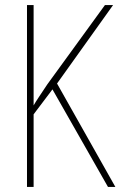

<svg xmlns="http://www.w3.org/2000/svg" viewBox="-20 -734 473 754"><path d="M433 0 204 -406 424 -714H392L166 -403C141 -365 122 -338 112 -320V-714H86V0H112V-285L186 -383L404 0Z"/></svg>

Font: Noto Sans Khmer UI Condensed Thin
Style: Regular
Weight: 100
Width: 3
Designer: Danh Hong and the Monotype Design Team
Foundry: Monotype Imaging Inc.
Version: Version 2.002